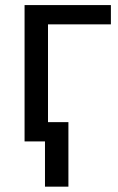

<svg xmlns="http://www.w3.org/2000/svg" viewBox="-20 -548 459 744"><path d="M409.7 -453.6H166V0H75.2V-528.3H409.7ZM245.1 175.3H154.3V-74.7H245.1Z"/></svg>

Font: MAUL
Style: Regular
Weight: 400
Designer: MAUL
Version: Version 1.0; 2020; ttfautohint (v1.8.3)